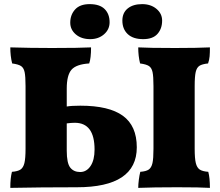

<svg xmlns="http://www.w3.org/2000/svg" viewBox="-20 -909 1069 932"><path d="M644 -194Q644 0 353 0Q177 0 30 3Q30 -45 38 -75Q66 -77 79.5 -86Q93 -95 98.5 -117.5Q104 -140 104 -187V-491Q104 -538 99.5 -559Q95 -580 82 -588.5Q69 -597 39 -601Q30 -637 30 -679Q125 -676 232 -676Q365 -676 422 -679Q422 -626 413 -601Q350 -597 327 -570.5Q304 -544 304 -479V-392Q327 -396 370 -396Q509 -396 576.5 -347Q644 -298 644 -194ZM991 -75Q999 -46 999 3Q954 0 840 0Q722 0 651 3Q651 -14 654 -37Q657 -60 661 -75Q689 -77 702 -86Q715 -95 720 -117Q725 -139 725 -187V-491Q725 -538 720.5 -559Q716 -580 703 -588.5Q690 -597 660 -601Q651 -637 651 -679Q701 -676 830 -676Q939 -676 999 -679Q999 -653 997.5 -635.5Q996 -618 990 -601Q961 -598 948 -589.5Q935 -581 930 -559.5Q925 -538 925 -491V-187Q925 -140 930.5 -117.5Q936 -95 949.5 -86Q963 -77 991 -75ZM439 -183Q439 -313 343 -313Q326 -313 304 -310V-178Q304 -117 321 -95.5Q338 -74 369 -74Q400 -74 419.5 -103Q439 -132 439 -183ZM321 -799Q321 -837 344.5 -863Q368 -889 415 -889Q464 -889 488 -865Q512 -841 512 -801Q512 -766 485 -742.5Q458 -719 418 -719Q375 -719 348 -742Q321 -765 321 -799ZM574 -809Q574 -847 600 -868Q626 -889 670 -889Q712 -889 739.5 -866Q767 -843 767 -809Q767 -770 744.5 -744.5Q722 -719 675 -719Q626 -719 600 -743.5Q574 -768 574 -809Z"/></svg>

Font: Vollkorn SC Black
Style: Regular
Weight: 900
Designer: Friedrich Althausen
Foundry: Friedrich Althausen
Version: Version 4.015